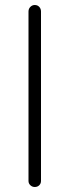

<svg xmlns="http://www.w3.org/2000/svg" viewBox="-20 -735 279 768"><path d="M119 13Q109 13 101.5 6Q94 -1 94 -11V-689Q94 -700 101.5 -707.5Q109 -715 119 -715Q130 -715 137 -707.5Q144 -700 144 -689V-11Q144 -1 137 6Q130 13 119 13Z"/></svg>

Font: Zen Kurenaido
Style: Regular
Weight: 400
Designer: Yoshimichi Ohira
Foundry: Positype
Version: Version 1.001